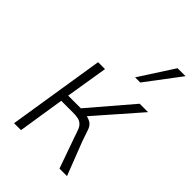

<svg xmlns="http://www.w3.org/2000/svg" viewBox="-220 -831 921 921"><g transform="rotate(45 241.0 -370.5)"><path d="M55 0 133 -492H180L145 -277H231L415 -492H472L269 -260L266 -273Q298 -267 310.5 -256Q323 -245 329 -225.5Q335 -206 348 -170L414 0H363L307 -158Q299 -183 292 -200Q285 -217 270 -226.5Q255 -236 221 -236H139L102 0ZM310 -566 423 -741H477L345 -566Z"/></g></svg>

Font: Nunito Sans 7pt Condensed ExtraLight
Style: Italic
Weight: 250
Width: 3
Italic angle: -9°
Designer: Vernon Adams
Foundry: Vernon Adams
Version: Version 3.101;gftools[0.9.27]